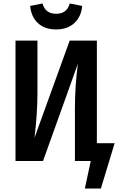

<svg xmlns="http://www.w3.org/2000/svg" viewBox="-20 -924 678 1102"><path d="M153 -890 224 -904Q240 -845 302 -845Q365 -845 380 -904L452 -890Q446 -828 406.5 -791.5Q367 -755 302 -755Q237 -755 198 -791Q159 -827 153 -890ZM536 -102H638L559 158H467L501 0H410V-297Q410 -431 427 -558L227 0H69V-691H195V-391Q195 -273 178 -133L380 -691H536Z"/></svg>

Font: Fira Sans Condensed Medium
Style: Regular
Weight: 500
Width: 3
Designer: Carrois Corporate & Edenspiekermann AG
Foundry: Carrois Corporate GbR & Edenspiekermann AG
Version: Version 4.203;PS 004.203;hotconv 1.0.88;makeotf.lib2.5.64775